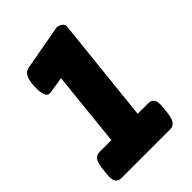

<svg xmlns="http://www.w3.org/2000/svg" viewBox="-208 -795 887 887"><g transform="rotate(-45 235.0 -352.0)"><path d="M49 0Q8 0 15 -60L19 -97Q23 -129 33.5 -143Q44 -157 65 -157H141L179 -524L99 -511Q79 -508 72 -526Q65 -544 65 -569Q65 -584 67 -604.5Q69 -625 78 -642.5Q87 -660 109 -664L330 -704Q342 -704 355.5 -695.5Q369 -687 367 -670L313 -157H383Q424 -157 417 -97L413 -60Q409 -29 398.5 -14.5Q388 0 367 0Z"/></g></svg>

Font: Asap Condensed Condensed Black
Style: Italic
Weight: 900
Width: 3
Italic angle: -6°
Designer: Pablo Cosgaya
Foundry: Omnibus-Type
Version: Version 3.001; ttfautohint (v1.8.4.7-5d5b)